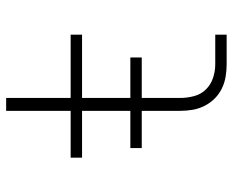

<svg xmlns="http://www.w3.org/2000/svg" viewBox="-88 -688 775 640"><g transform="rotate(-90 300.0 -367.5)"><path d="M406 0Q385 0 364.5 -3.5Q344 -7 325.5 -16Q307 -25 292 -40Q277 -55 267.5 -74Q258 -93 254.5 -113.5Q251 -134 251 -155V-482H95V-520H251V-735H294V-520H505V-482H294V-155Q294 -132 300 -109Q306 -86 322 -69.5Q338 -53 360.5 -45.5Q383 -38 406 -38H505V0ZM127 -283V-321H429V-283Z"/></g></svg>

Font: Iosevka SS04 XLt Ex
Style: Regular
Weight: 200
Width: 7
Monospace: yes
Designer: Belleve Invis
Foundry: Belleve Invis
Version: Version 19.0.0; ttfautohint (v1.8.4)